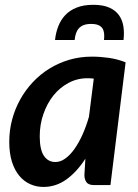

<svg xmlns="http://www.w3.org/2000/svg" viewBox="-20 -750 561 778"><path d="M17.5 0ZM427.5 0 489 -497.5C467 -506.2 444.4 -512.2 421.2 -515.5C398.1 -518.8 375 -520.5 352 -520.5C320 -520.5 289.6 -516.2 260.8 -507.8C231.9 -499.2 205.1 -487.3 180.2 -472C155.4 -456.7 133 -438.3 113 -417C93 -395.7 75.9 -372.2 61.8 -346.8C47.6 -321.2 36.7 -294 29 -265C21.3 -236 17.5 -206.2 17.5 -175.5C17.5 -144.8 21.1 -118.1 28.2 -95.2C35.4 -72.4 45.2 -53.4 57.8 -38.2C70.2 -23.1 84.9 -11.7 101.8 -4C118.6 3.7 136.7 7.5 156 7.5C190 7.5 221.2 -2.8 249.5 -23.2C277.8 -43.7 303.3 -71.7 326 -107L322 -41C322 -29.3 324.8 -19.6 330.2 -11.8C335.8 -3.9 346.3 0 362 0ZM204.5 -93.5C184.8 -93.5 169.3 -101.8 158 -118.5C146.7 -135.2 141 -161.5 141 -197.5C141 -229.2 145.9 -259.2 155.8 -287.8C165.6 -316.2 179.1 -341.2 196.2 -362.8C213.4 -384.2 233.8 -401.3 257.5 -414C281.2 -426.7 306.8 -433 334.5 -433C342.5 -433 351 -432.5 360 -431.5L340.5 -277C333.2 -251.3 324.5 -227.3 314.5 -205C304.5 -182.7 293.7 -163.2 282 -146.8C270.3 -130.2 257.9 -117.2 244.8 -107.8C231.6 -98.2 218.2 -93.5 204.5 -93.5ZM358 -730.5C331.7 -730.5 309.2 -726.8 290.5 -719.2C271.8 -711.8 256.4 -701.5 244.2 -688.5C232.1 -675.5 222.7 -660.3 216 -643C209.3 -625.7 205 -607.3 203 -588H282.5C283.5 -598 285.3 -607 288 -615C290.7 -623 294.6 -629.8 299.8 -635.5C304.9 -641.2 311.5 -645.5 319.5 -648.5C327.5 -651.5 337.3 -653 349 -653C361 -653 370.7 -651.5 378 -648.5C385.3 -645.5 390.9 -641.2 394.8 -635.5C398.6 -629.8 400.9 -623 401.8 -615C402.6 -607 402.5 -598 401.5 -588H480.5C482.8 -607.3 482.7 -625.7 480 -643C477.3 -660.3 471.3 -675.5 462 -688.5C452.7 -701.5 439.6 -711.8 422.8 -719.2C405.9 -726.8 384.3 -730.5 358 -730.5Z"/></svg>

Font: Lato
Style: Bold Italic
Weight: 700
Italic angle: -7°
Designer: Lukasz Dziedzic
Foundry: tyPoland Lukasz Dziedzic
Version: Version 2.007; 2014-02-27